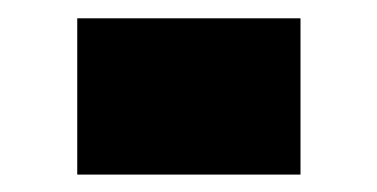

<svg xmlns="http://www.w3.org/2000/svg" viewBox="-20 -432 422 215"><path d="M66.5 -411.5V-236.5H316.5V-411.5Z"/></svg>

Font: Anybody ExtraExpanded Black
Style: Regular
Weight: 900
Width: 8
Version: Version 1.113;gftools[0.9.25]